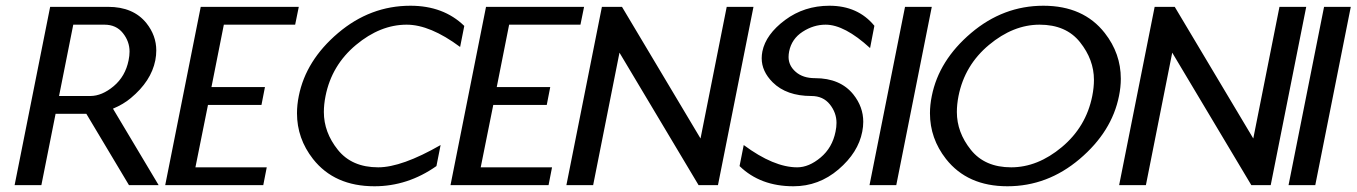

<svg xmlns="http://www.w3.org/2000/svg" viewBox="-20 -649 4755 673"><path d="M358.9 -625Q447.3 -625 493.2 -567.9Q527.8 -524.4 527.8 -472.2Q527.8 -455.1 524.4 -437.5Q509.8 -364.3 438.5 -305.2Q413.1 -283.7 376 -268.1L536.1 0H432.1L282.7 -250H174.8L125 0H31.2L155.8 -625ZM346.2 -562.5H236.8L187 -312.5H296.4Q337.4 -312.5 378.4 -346.9Q419.4 -381.3 430.7 -437.5Q434.1 -453.6 434.1 -468.3Q434.1 -503.9 410.6 -533.2Q387.2 -562.5 346.2 -562.5Z M1027.3 -625 1014.6 -562.5H764.6L721.2 -343.8H908.7L896.5 -281.2H709L665 -62.5H915L902.8 0H559.1L683.6 -625Z M1305.7 -62.5Q1388.2 -62.5 1524.4 -140.6L1509.8 -66.9Q1409.2 3.9 1292.5 3.9Q1152.3 3.9 1077.1 -91.8Q1021 -163.6 1021 -252Q1021 -281.2 1027.3 -312.5Q1052.2 -437.5 1165 -533.2Q1277.8 -628.9 1418.5 -628.9Q1534.7 -628.9 1607.4 -558.1L1592.8 -484.4Q1487.8 -562.5 1405.3 -562.5Q1313 -562.5 1227.8 -491.5Q1142.6 -420.4 1121.1 -312.5Q1115.2 -283.2 1115.2 -256.3Q1115.2 -185.1 1164.3 -123.8Q1213.4 -62.5 1305.7 -62.5Z M2027.3 -625 2014.6 -562.5H1764.6L1721.2 -343.8H1908.7L1896.5 -281.2H1709L1665 -62.5H1915L1902.8 0H1559.1L1683.6 -625Z M2435.5 -163.6 2527.3 -625H2621.1L2496.6 0H2428.7L2151.4 -464.4L2059.1 0H1965.3L2089.8 -625H2160.2Z M2761.2 3.9Q2645 3.9 2572.3 -66.9L2586.9 -140.6Q2692.4 -62.5 2774.4 -62.5Q2815.4 -62.5 2856.4 -96.9Q2897.5 -131.3 2908.7 -187.5Q2912.1 -203.6 2912.1 -218.3Q2912.1 -253.9 2888.7 -283.2Q2865.2 -312.5 2824.2 -312.5Q2736.8 -312.5 2688.5 -360.4Q2649.9 -398.9 2649.9 -444.8Q2649.9 -456.5 2652.3 -468.8Q2664.6 -528.8 2731.9 -578.9Q2799.3 -628.9 2887.2 -628.9Q2987.3 -628.9 3044.9 -558.6L3029.8 -480.5Q2940.4 -562.5 2874 -562.5Q2831.5 -562.5 2793.2 -537.6Q2754.9 -512.7 2746.1 -468.8Q2744.1 -458.5 2744.1 -449.2Q2744.1 -418.9 2769.3 -397Q2794.4 -375 2836.9 -375Q2925.3 -375 2971.2 -317.9Q3005.9 -274.4 3005.9 -222.2Q3005.9 -205.1 3002.4 -187.5Q2988.3 -114.3 2919.2 -55.2Q2850.1 3.9 2761.2 3.9Z M3121.6 0H3027.8L3152.3 -625H3246.1Z M3511.2 3.9Q3371.1 3.9 3295.9 -91.8Q3239.7 -163.6 3239.7 -252Q3239.7 -281.2 3246.1 -312.5Q3271 -437.5 3383.8 -533.2Q3496.6 -628.9 3637.2 -628.9Q3777.8 -628.9 3852.5 -533.2Q3908.7 -461.4 3908.7 -373Q3908.7 -343.8 3902.3 -312.5Q3877.4 -187.5 3764.6 -91.8Q3651.9 3.9 3511.2 3.9ZM3524.4 -62.5Q3617.2 -62.5 3702.1 -133.5Q3787.1 -204.6 3808.6 -312.5Q3814.5 -342.3 3814.5 -369.1Q3814.5 -439.9 3765.6 -501.2Q3716.8 -562.5 3624 -562.5Q3531.7 -562.5 3446.5 -491.5Q3361.3 -420.4 3339.8 -312.5Q3334 -283.2 3334 -256.3Q3334 -185.1 3383.1 -123.8Q3432.1 -62.5 3524.4 -62.5Z M4373 -163.6 4464.8 -625H4558.6L4434.1 0H4366.2L4088.9 -464.4L3996.6 0H3902.8L4027.3 -625H4097.7Z M4590.3 0H4496.6L4621.1 -625H4714.8Z"/></svg>

Font: Juliett
Style: Bold Italic
Weight: 700
Italic angle: -11.25°
Designer: GGBotNet
Foundry: GGBotNet
Version: 0.60